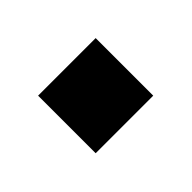

<svg xmlns="http://www.w3.org/2000/svg" viewBox="-41 -201 283 283"><g transform="rotate(45 100.0 -60.0)"><path d="M40 0H160V-120H40Z"/></g></svg>

Font: KUBO
Style: Regular
Weight: 400
Version: Version 001.000